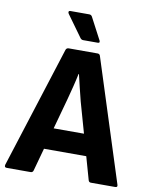

<svg xmlns="http://www.w3.org/2000/svg" viewBox="-94 -911 767 979"><g transform="rotate(10 289.5 -422.0)"><path d="M9 0Q-4 0 -1 -14L200 -645Q204 -655 215 -655H364Q375 -655 378 -645L580 -14Q585 0 571 0H445Q435 0 432 -10L322 -399Q313 -434 305 -467.5Q297 -501 289 -535H287Q280 -501 271.5 -467.5Q263 -434 254 -400L147 -11Q144 0 133 0ZM159 -129 181 -240H393L416 -129ZM280 -709Q271 -709 265 -717L184 -829Q180 -836 182 -840Q184 -844 189 -844H288Q298 -844 303 -835L363 -721Q365 -717 364 -713Q363 -709 356 -709Z"/></g></svg>

Font: Sofia Sans Semi Condensed ExtraBold
Style: Regular
Weight: 800
Designer: Botio Nikoltchev, Ani Petrova
Foundry: lettersoup
Version: Version 4.100